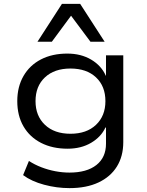

<svg xmlns="http://www.w3.org/2000/svg" viewBox="-20 -781 758 989"><path d="M338 188Q272 188 207 170.5Q142 153 99 121L129 48Q158 67 193 80.5Q228 94 265 101Q302 108 338 108Q427 108 476.5 69Q526 30 526 -41V-124H523Q501 -76 449.5 -45.5Q398 -15 328 -15Q250 -15 191.5 -45Q133 -75 101 -130Q69 -185 69 -260Q69 -334 101 -389.5Q133 -445 191 -475Q249 -505 327 -505Q397 -505 449.5 -474Q502 -443 525 -391H526V-496H615V-49Q615 24 582 77Q549 130 487 159Q425 188 338 188ZM343 -92Q426 -92 474.5 -138Q523 -184 523 -260Q523 -337 474.5 -382.5Q426 -428 343 -428Q260 -428 211.5 -382.5Q163 -337 163 -260Q163 -184 211.5 -138Q260 -92 343 -92ZM173 -566 299 -761H393L519 -566H446L346 -700L247 -566Z"/></svg>

Font: Nunito Sans 7pt SemiExpanded
Style: Regular
Weight: 400
Width: 6
Designer: Vernon Adams
Foundry: Vernon Adams
Version: Version 3.101;gftools[0.9.27]